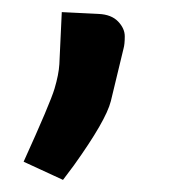

<svg xmlns="http://www.w3.org/2000/svg" viewBox="-20 -116 306 317"><path d="M184 -36 163 51Q155 83 102 157L84 181L19 151Q63 54 70 30.5Q77 7 78 -10L82 -96L143 -93Q164 -92 175 -80.5Q186 -69 186 -56Q186 -43 184 -36Z"/></svg>

Font: Voces
Style: Regular
Weight: 400
Designer: Ana Paula Megda, Pablo Ugerman
Foundry: Ana Paula Megda, Pablo Ugerman
Version: Version 1.003